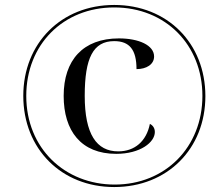

<svg xmlns="http://www.w3.org/2000/svg" viewBox="-20 -745 885 775"><path d="M441 10C655 10 809 -144 809 -357C809 -571 655 -725 441 -725C227 -725 74 -570 74 -358C74 -144 228 10 441 10ZM443 0C242 0 86 -146 86 -358C86 -565 235 -715 441 -715C648 -715 797 -564 797 -358C797 -151 647 0 443 0ZM449 -124C547 -124 605 -171 605 -212C605 -228 597 -239 585 -245C571 -175 524 -134 457 -134C370 -134 322 -203 322 -358C322 -511 356 -579 441 -579C503 -579 531 -544 531 -466C571 -466 602 -485 602 -517C602 -562 541 -590 460 -590C315 -590 237 -502 237 -358C237 -217 307 -124 449 -124Z"/></svg>

Font: Noto Serif Display Black
Style: Italic
Weight: 900
Italic angle: -12°
Designer: Monotype Design Team
Foundry: Monotype Imaging Inc.
Version: Version 2.009